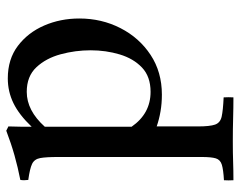

<svg xmlns="http://www.w3.org/2000/svg" viewBox="-98 -440 783 628"><g transform="rotate(-90 294.0 -125.5)"><path d="M19 246Q18 230 19 215Q54 213 70 208Q86 203 90.5 188.5Q95 174 95 142V-328Q95 -367 91.5 -386Q88 -405 72.5 -412.5Q57 -420 20 -425Q18 -439 20 -451Q61 -459 100 -470Q139 -481 181 -497L195 -490Q194 -465 194 -447.5Q194 -430 194 -414Q233 -455 271 -473.5Q309 -492 352 -492Q415 -492 458.5 -459Q502 -426 525 -373Q548 -320 548 -258Q548 -185 516.5 -123.5Q485 -62 429 -25Q373 12 299 12Q270 12 244 7.5Q218 3 195 -5V130Q195 169 201 186Q207 203 227 207.5Q247 212 290 214Q291 230 290 246Q256 246 221.5 245Q187 244 146 244Q107 244 79 245Q51 246 19 246ZM194 -87Q237 -25 308 -25Q358 -25 387.5 -53Q417 -81 430.5 -126Q444 -171 444 -221Q444 -271 431 -319Q418 -367 388.5 -398.5Q359 -430 308 -430Q247 -430 194 -371Z"/></g></svg>

Font: Castoro
Style: Regular
Weight: 400
Designer: John Hudson
Foundry: Tiro Typeworks Ltd.
Version: Version 2.04